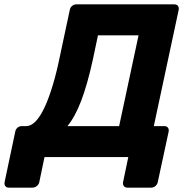

<svg xmlns="http://www.w3.org/2000/svg" viewBox="-77 -720 863 880"><path d="M-37 140Q-47 140 -52.5 133Q-58 126 -56 115L-7 -117Q-5 -128 3.5 -135Q12 -142 23 -142H42Q66 -142 87.5 -165Q109 -188 128.5 -230.5Q148 -273 166 -333.5Q184 -394 199 -469L243 -675Q245 -686 253.5 -693Q262 -700 272 -700H722Q733 -700 738.5 -693Q744 -686 742 -675L628 -142H676Q687 -142 692.5 -135Q698 -128 696 -117L646 115Q644 125 635.5 132.5Q627 140 616 140H507Q496 140 490.5 132.5Q485 125 487 115L511 0H127L103 115Q101 125 92 132.5Q83 140 72 140ZM232 -142H469L558 -558H372L349 -449Q324 -334 295.5 -259Q267 -184 232 -142Z"/></svg>

Font: Rubik Light SemiBold
Style: Italic
Weight: 600
Italic angle: -12°
Version: Version 2.104